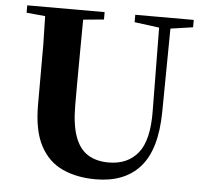

<svg xmlns="http://www.w3.org/2000/svg" viewBox="-54 -803 936 880"><g transform="rotate(5 414.5 -363.5)"><path d="M417 20Q331 20 265 -10Q199 -40 162 -109.5Q125 -179 125 -297V-406Q125 -490 125 -576Q124 -641 122 -705L36 -713V-747H392V-713L297 -704Q296 -641 296 -577Q295 -492 295 -406V-312Q295 -221 315 -166Q335 -111 374 -86.5Q413 -62 470 -62Q557 -62 605 -121Q653 -180 651 -316L647 -698L533 -713V-747H802V-713L699 -698L695 -314Q693 -142 622 -61Q551 20 417 20Z"/></g></svg>

Font: Early Summer Mincho Heavy
Style: Regular
Weight: 900
Designer: GuiWonder
Version: Version 1.002